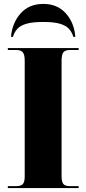

<svg xmlns="http://www.w3.org/2000/svg" viewBox="-20 -959 440 979"><path d="M20 0V-10H63Q87 -10 96.5 -20.5Q106 -31 106 -59V-650Q106 -680 96.5 -692Q87 -704 63 -704H20V-714H381V-704H336Q312 -704 303 -692Q294 -680 294 -649V-61Q294 -32 303 -21Q312 -10 336 -10H381V0ZM36 -771Q42 -842 85 -890.5Q128 -939 201 -939Q273 -939 316 -890.5Q359 -842 364 -771H354Q347 -795 331.5 -812Q316 -829 285.5 -838Q255 -847 201 -847Q146 -847 115 -838Q84 -829 68.5 -812Q53 -795 46 -771Z"/></svg>

Font: Noto Serif Display SemiCondensed Black
Style: Regular
Weight: 900
Width: 4
Designer: Monotype Design Team
Foundry: Monotype Imaging Inc.
Version: Version 2.009